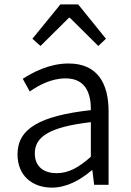

<svg xmlns="http://www.w3.org/2000/svg" viewBox="-20 -844 598 877"><path d="M217 13C285 13 347 -22 399 -66H402L410 0H476V-335C476 -465 424 -554 293 -554C206 -554 130 -514 84 -484L116 -426C157 -455 215 -486 280 -486C373 -486 396 -414 395 -341C163 -315 60 -257 60 -139C60 -41 128 13 217 13ZM239 -53C184 -53 139 -79 139 -144C139 -218 204 -264 395 -286V-128C340 -79 293 -53 239 -53ZM128 -667 165 -634 295 -763H299L429 -634L464 -667L337 -824H256Z"/></svg>

Font: Noto Sans HK DemiLight
Style: Regular
Weight: 350
Designer: Ryoko NISHIZUKA 西塚涼子 (kana, bopomofo & ideographs); Paul D. Hunt (Latin, Greek & Cyrillic); Sandoll Communications 산돌커뮤니
Foundry: Adobe
Version: Version 2.004;hotconv 1.0.118;makeotfexe 2.5.65603